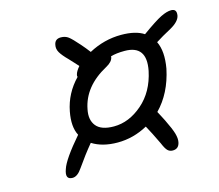

<svg xmlns="http://www.w3.org/2000/svg" viewBox="-84 -700 867 760"><g transform="rotate(-15 350.0 -319.5)"><path d="M125 -44.9Q92.8 -44.9 107.9 -85.9Q119.6 -122.6 189.9 -204.1Q170.4 -241.2 182.1 -301.8Q195.8 -373 247.1 -425.8Q245.1 -430.7 247.1 -436Q250 -448.2 265.1 -465.8Q262.7 -468.3 250.2 -482.2Q237.8 -496.1 231 -502.9Q209 -524.9 200.2 -540Q191.4 -555.2 194.8 -570.8Q198.7 -594.2 223.1 -594.2Q241.2 -594.2 253.9 -584.7Q266.6 -575.2 293 -544.9Q308.6 -527.3 323.2 -507.8Q386.7 -542 456.1 -542Q515.6 -542 548.8 -520Q604.5 -560.1 629.6 -572.5Q654.8 -585 672.9 -585Q696.3 -585 691.9 -558.1Q687.5 -534.7 650.9 -514.2Q613.3 -494.1 586.9 -477.1Q607.4 -435.1 595.2 -366.2Q575.2 -270.5 516.1 -210Q519 -204.6 526.4 -190.7Q533.7 -176.8 537.1 -169.9Q557.1 -129.4 563 -108.4Q568.8 -87.4 565.9 -73.2Q561 -46.9 536.1 -46.9Q523.4 -46.9 515.1 -55.2Q506.8 -63.5 497.1 -86.9Q473.6 -136.2 457 -166Q398.4 -133.8 334 -133.8Q271.5 -133.8 230 -160.2Q196.8 -120.1 165 -74.2Q145.5 -44.9 125 -44.9ZM252 -292Q243.2 -250 263.7 -224.6Q284.2 -199.2 335.9 -199.2Q397.9 -199.2 452.9 -246.8Q507.8 -294.4 524.9 -376Q544.9 -477.1 453.1 -477.1Q418.5 -477.1 396 -470.2V-466.8Q392.6 -448.2 366.2 -434.1Q269 -381.3 252 -292Z"/></g></svg>

Font: Shantell Sans Bouncy
Style: Italic
Weight: 300
Italic angle: -11.31°
Designer: Stephen Nixon, Anya Danilova, Shantell Martin
Foundry: Arrow Type
Version: Version 1.006;[9816181b4]